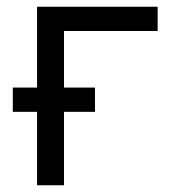

<svg xmlns="http://www.w3.org/2000/svg" viewBox="-20 -550 540 570"><path d="M90 0V-218H18V-290H90V-530H448V-458H170V-290H262V-218H170V0Z"/></svg>

Font: Iosevka SS08
Style: Regular
Weight: 400
Monospace: yes
Designer: Belleve Invis
Foundry: Belleve Invis
Version: 2.1.0; ttfautohint (v1.8.2)